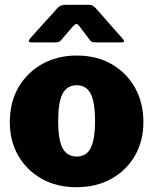

<svg xmlns="http://www.w3.org/2000/svg" viewBox="-20 -772 640 802"><path d="M299 10Q217 10 154.5 -25Q92 -60 56.5 -121.5Q21 -183 21 -262Q21 -346 58 -408.5Q95 -471 158 -505.5Q221 -540 300 -540Q384 -540 446.5 -504Q509 -468 544 -405.5Q579 -343 579 -262Q579 -183 543.5 -121.5Q508 -60 445 -25Q382 10 299 10ZM300 -118Q327 -118 344 -133.5Q361 -149 369 -182Q377 -215 377 -266Q377 -319 369 -352Q361 -385 344 -400.5Q327 -416 300 -416Q274 -416 256.5 -400.5Q239 -385 231 -352Q223 -319 223 -266Q223 -214 231 -181.5Q239 -149 256.5 -133.5Q274 -118 300 -118ZM356 -604 315 -658Q305 -672 299.5 -672Q294 -672 281 -658L235 -604Q228 -597 223.5 -596Q219 -595 209 -595H110Q101 -595 100.5 -600Q100 -605 107 -613L219 -737Q226 -745 234 -748.5Q242 -752 256 -752H351Q362 -752 368 -748Q374 -744 379 -739L490 -613Q507 -595 488 -595H383Q374 -595 367.5 -596Q361 -597 356 -604Z"/></svg>

Font: Libre Franklin Black
Style: Regular
Weight: 900
Designer: Pablo Impallari, Rodrigo Fuenzalida, Nhung Nguyen
Foundry: Impallari Type
Version: Version 3.000